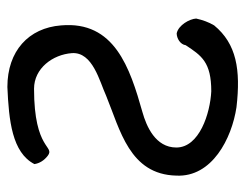

<svg xmlns="http://www.w3.org/2000/svg" viewBox="-94 -556 680 533"><g transform="rotate(-90 246.5 -290.0)"><path d="M461 -86C457 -68 451 -51 442 -36C391 26 319 38 215 26C128 13 20 -42 25 -141C28 -271 152 -297 247 -336C286 -354 369 -373 365 -431C361 -484 323 -536 266 -536C95 -536 108 -477 80 -498C67 -508 59 -521 57 -535C89 -597 178 -606 271 -610C371 -610 435 -551 442 -461C455 -313 325 -270 201 -235C162 -224 103 -199 103 -141C103 -77 198 -47 259 -44C340 -44 358 -71 387 -115C389 -130 406 -140 420 -140C443 -135 460 -104 461 -86Z"/></g></svg>

Font: Snowfall
Style: Rev
Weight: 400
Designer: Jasper
Foundry: Cannot Into Space Fonts
Version: Version 0.9